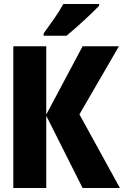

<svg xmlns="http://www.w3.org/2000/svg" viewBox="-20 -947 640 967"><path d="M47 0V-714H213V-370L396 -714H579L380 -371L584 0H396L213 -364V0ZM200 -767H315Q355 -800 404.5 -845.5Q454 -891 479 -918V-927H299Q282 -895 253.5 -854Q225 -813 200 -779Z"/></svg>

Font: Noto Sans Mono Extra
Style: Regular
Weight: 800
Designer: Monotype Design Team
Foundry: Monotype Imaging Inc.
Version: Version 1.900